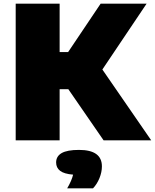

<svg xmlns="http://www.w3.org/2000/svg" viewBox="-20 -760 839 1040"><path d="M541 0 350 -277H303V0H65V-740H303V-478H349L525 -740H774L534.5 -383.5L799 0ZM532 141Q532 172 518.8 204.8Q505.5 237.5 484 260H344Q368.5 218 376 186Q327 182 305.5 165.2Q284 148.5 284 120Q284 86.5 314 69.2Q344 52 408 52Q532 52 532 141Z"/></svg>

Font: Encode Sans Expanded Black
Style: Regular
Weight: 900
Width: 7
Designer: Multiple Designers
Foundry: Impallari Type
Version: Version 2.000